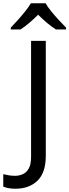

<svg xmlns="http://www.w3.org/2000/svg" viewBox="-98 -964 424 1174"><path d="M-4 190Q-28 190 -46 186.5Q-64 183 -78 177V101Q-62 105 -44 108Q-26 111 -6 111Q19 111 41.5 101Q64 91 78 66Q92 41 92 -4V-714H182V-11Q182 92 131 141Q80 190 -4 190ZM181 -944Q193 -922 215.5 -894.5Q238 -867 262.5 -840.5Q287 -814 306 -795V-784H244Q218 -800 190 -823.5Q162 -847 135 -874Q108 -847 81 -824Q54 -801 28 -784H-32V-795Q-13 -815 10.5 -841Q34 -867 56 -894.5Q78 -922 91 -944Z"/></svg>

Font: Go Noto Kurrent-Regular
Style: Regular
Weight: 400
Designer: Monotype Design Team
Foundry: Monotype Imaging Inc.
Version: Version 2.012; ttfautohint (v1.8.4.7-5d5b)